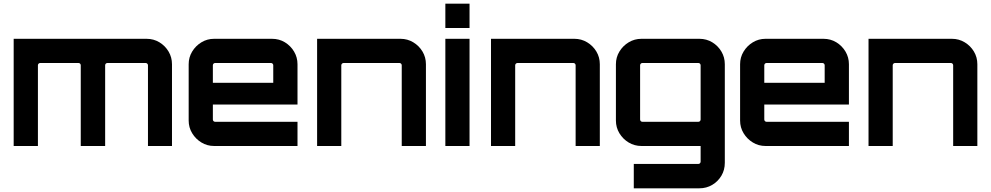

<svg xmlns="http://www.w3.org/2000/svg" viewBox="-20 -790 5362 1039"><path d="M54 0V-580H773.1Q811.6 -580 842.7 -561.1Q873.8 -542.2 892.3 -511Q910.7 -479.9 910.7 -442.5V0H780.7V-436.9Q780.7 -441.9 777 -445.5Q773.3 -449.1 768.3 -449.1H561.1Q556.1 -449.1 552.5 -445.5Q549 -441.9 549 -436.9V0H417V-436.9Q417 -441.9 413.5 -445.5Q409.9 -449.1 404.9 -449.1H197.4Q192.4 -449.1 188.8 -445.5Q185.2 -441.9 185.2 -436.9V0Z M1138.5 0Q1101.1 0 1070 -18.9Q1038.8 -37.8 1019.9 -69Q1001 -100.1 1001 -137.5V-442.5Q1001 -479.9 1019.9 -511Q1038.8 -542.2 1070 -561.1Q1101.1 -580 1138.5 -580H1452.1Q1490.5 -580 1521.6 -561.2Q1552.6 -542.3 1571.3 -511Q1589.9 -479.6 1589.9 -442.5V-224.2H1131.9V-143.1Q1131.9 -138.1 1135.5 -134.5Q1139.1 -130.9 1144.1 -130.9H1589.9V0H1138.5ZM1131.9 -342H1458.7V-436.9Q1458.7 -441.9 1455.1 -445.5Q1451.5 -449.1 1446.6 -449.1H1144.1Q1139.1 -449.1 1135.5 -445.5Q1131.9 -441.9 1131.9 -436.9Z M1696 0V-580H2147.4Q2185 -580 2216.4 -561.1Q2247.8 -542.2 2266.4 -511Q2284.9 -479.9 2284.9 -442.5V0H2154V-436.9Q2154 -441.9 2150.4 -445.5Q2146.8 -449.1 2141.9 -449.1H1839.4Q1834.4 -449.1 1830.7 -445.5Q1826.9 -441.9 1826.9 -436.9V0Z M2390 0V-580H2520.9V0ZM2390 -638.4V-770H2520.9V-638.4Z M2637 0V-580H3088.4Q3126 -580 3157.4 -561.1Q3188.8 -542.2 3207.4 -511Q3225.9 -479.9 3225.9 -442.5V0H3095V-436.9Q3095 -441.9 3091.4 -445.5Q3087.8 -449.1 3082.9 -449.1H2780.4Q2775.4 -449.1 2771.7 -445.5Q2767.9 -441.9 2767.9 -436.9V0Z M3409.7 229V97.1H3759.3Q3764.2 97.1 3767.8 93.5Q3771.4 89.9 3771.4 84.9V0H3451.2Q3413.5 0 3382.1 -18.8Q3350.7 -37.7 3331.8 -69Q3313 -100.4 3313 -137.5V-442.5Q3313 -479.9 3331.9 -511Q3350.8 -542.2 3382.2 -561.1Q3413.6 -580 3451.2 -580H3764.8Q3803.2 -580 3834.4 -561.1Q3865.5 -542.2 3883.9 -511Q3902.3 -479.9 3902.3 -442.5V91.1Q3902.3 129.6 3884 160.6Q3865.7 191.7 3834.3 210.4Q3802.9 229 3764.8 229ZM3456.1 -130.9H3759.3Q3764.2 -130.9 3767.8 -134.5Q3771.4 -138.1 3771.4 -143.1V-436.9Q3771.4 -441.9 3767.8 -445.5Q3764.2 -449.1 3759.3 -449.1H3456.1Q3451.1 -449.1 3447.5 -445.5Q3443.9 -441.9 3443.9 -436.9V-143.1Q3443.9 -138.1 3447.5 -134.5Q3451.1 -130.9 3456.1 -130.9Z M4122.5 0Q4085.1 0 4054 -18.9Q4022.8 -37.8 4003.9 -69Q3985 -100.1 3985 -137.5V-442.5Q3985 -479.9 4003.9 -511Q4022.8 -542.2 4054 -561.1Q4085.1 -580 4122.5 -580H4436.1Q4474.5 -580 4505.6 -561.2Q4536.6 -542.3 4555.3 -511Q4573.9 -479.6 4573.9 -442.5V-224.2H4115.9V-143.1Q4115.9 -138.1 4119.5 -134.5Q4123.1 -130.9 4128.1 -130.9H4573.9V0H4122.5ZM4115.9 -342H4442.7V-436.9Q4442.7 -441.9 4439.1 -445.5Q4435.5 -449.1 4430.6 -449.1H4128.1Q4123.1 -449.1 4119.5 -445.5Q4115.9 -441.9 4115.9 -436.9Z M4680 0V-580H5131.4Q5169 -580 5200.4 -561.1Q5231.8 -542.2 5250.4 -511Q5268.9 -479.9 5268.9 -442.5V0H5138V-436.9Q5138 -441.9 5134.4 -445.5Q5130.8 -449.1 5125.9 -449.1H4823.4Q4818.4 -449.1 4814.7 -445.5Q4810.9 -441.9 4810.9 -436.9V0Z"/></svg>

Font: Orbitron
Style: Regular
Weight: 400
Designer: Matt McInerney
Foundry: The League of Moveable Type
Version: Version 2.001